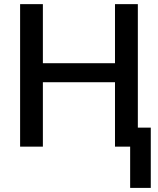

<svg xmlns="http://www.w3.org/2000/svg" viewBox="-20 -708 762 927"><path d="M77.1 0V-688H187V-402.8H535.2V-688H645.5V-91.8H708V199.2H608.4V0H535.2V-311H187V0Z"/></svg>

Font: Arimo Medium
Style: Regular
Weight: 500
Designer: Steve Matteson
Foundry: Monotype Imaging Inc.
Version: Version 1.33